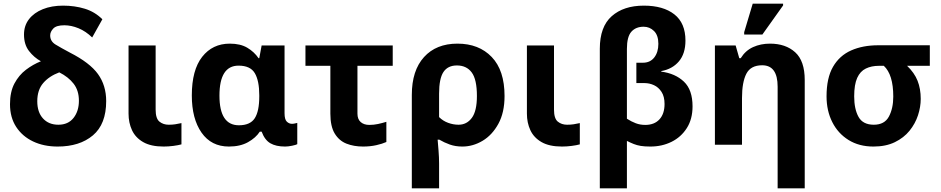

<svg xmlns="http://www.w3.org/2000/svg" viewBox="-20 -796 5176 1056"><path d="M297 10Q221 10 162 -18Q103 -46 69 -98Q35 -150 35 -223Q35 -291 59.5 -337Q84 -383 123 -412.5Q162 -442 205 -459Q167 -480 139.5 -515.5Q112 -551 112 -606Q112 -655 139.5 -690.5Q167 -726 215.5 -745.5Q264 -765 327 -765Q391 -765 446.5 -748Q502 -731 543 -690L487 -590Q452 -624 412 -640.5Q372 -657 334 -657Q290 -657 273 -639Q256 -621 256 -601Q256 -569 285.5 -551Q315 -533 364 -507Q474 -451 519 -388.5Q564 -326 564 -240Q564 -113 491 -51.5Q418 10 297 10ZM301 -110Q355 -110 384.5 -147.5Q414 -185 414 -242Q414 -298 385 -335.5Q356 -373 306 -398Q250 -377 217.5 -339Q185 -301 185 -239Q185 -179 216.5 -144.5Q248 -110 301 -110Z M880 10Q810 10 767.5 -14.5Q725 -39 706 -80Q687 -121 687 -171V-546H836V-193Q836 -144 857 -127Q878 -110 908 -110Q928 -110 944 -112.5Q960 -115 978 -119V-2Q960 3 933 6.5Q906 10 880 10Z M1239 10Q1142 10 1088.5 -66.5Q1035 -143 1035 -271Q1035 -411 1092 -483.5Q1149 -556 1244 -556Q1302 -556 1340 -533.5Q1378 -511 1402 -476H1406L1419 -546H1545V-173Q1545 -139 1557.5 -127Q1570 -115 1586 -115Q1593 -115 1602 -117Q1611 -119 1615 -120V-3Q1608 1 1586.5 5.5Q1565 10 1548 10Q1498 10 1467 -8Q1436 -26 1419 -72H1409Q1387 -38 1344 -14Q1301 10 1239 10ZM1294 -107Q1356 -107 1381 -145.5Q1406 -184 1406 -266V-272Q1406 -352 1381.5 -393.5Q1357 -435 1292 -435Q1187 -435 1187 -270Q1187 -107 1294 -107Z M1977 10Q1926 10 1885.5 -6Q1845 -22 1821 -61.5Q1797 -101 1797 -171V-434H1660V-546H2140V-434H1946V-171Q1946 -140 1964 -124.5Q1982 -109 2011 -109Q2036 -109 2059 -114Q2082 -119 2105 -126V-15Q2083 -5 2049.5 2.5Q2016 10 1977 10Z M2245 240V-274Q2245 -408 2312 -482Q2379 -556 2496 -556Q2614 -556 2684.5 -482.5Q2755 -409 2755 -268Q2755 -177 2721 -115Q2687 -53 2634 -21.5Q2581 10 2523 10Q2485 10 2454 -1Q2423 -12 2396 -28H2387Q2389 -5 2392 33Q2395 71 2395 103V240ZM2502 -110Q2547 -110 2575 -147.5Q2603 -185 2603 -268Q2603 -359 2574.5 -397.5Q2546 -436 2493 -436Q2443 -436 2419 -400Q2395 -364 2395 -281V-152Q2416 -131 2444.5 -120.5Q2473 -110 2502 -110Z M3071 10Q3001 10 2958.5 -14.5Q2916 -39 2897 -80Q2878 -121 2878 -171V-546H3027V-193Q3027 -144 3048 -127Q3069 -110 3099 -110Q3119 -110 3135 -112.5Q3151 -115 3169 -119V-2Q3151 3 3124 6.5Q3097 10 3071 10Z M3279 240V-528Q3279 -649 3344.5 -707Q3410 -765 3521 -765Q3628 -765 3689 -717Q3750 -669 3750 -573Q3750 -501 3714 -458.5Q3678 -416 3617 -405V-402Q3694 -392 3741.5 -347Q3789 -302 3789 -211Q3789 -141 3757.5 -91.5Q3726 -42 3673.5 -16Q3621 10 3557 10Q3525 10 3504 6.5Q3483 3 3465.5 -4Q3448 -11 3428 -21V240ZM3529 -109Q3579 -109 3607 -139.5Q3635 -170 3635 -224Q3635 -265 3618.5 -290.5Q3602 -316 3577 -327.5Q3552 -339 3525 -339H3480V-451H3516Q3556 -451 3578.5 -480Q3601 -509 3601 -555Q3601 -602 3577 -625.5Q3553 -649 3520 -649Q3477 -649 3452.5 -621.5Q3428 -594 3428 -527V-143Q3453 -127 3477 -118Q3501 -109 3529 -109Z M4257 240V-319Q4257 -437 4172 -437Q4109 -437 4085 -390.5Q4061 -344 4061 -257V0H3912V-546H4026L4046 -476H4054Q4080 -518 4122 -537Q4164 -556 4215 -556Q4301 -556 4353.5 -508.5Q4406 -461 4406 -356V240ZM4073 -606V-619L4120 -776H4287V-766L4173 -606Z M4784 10Q4705 10 4647 -26Q4589 -62 4557.5 -124.5Q4526 -187 4526 -266Q4526 -367 4561.5 -428.5Q4597 -490 4661 -518.5Q4725 -547 4810 -547H5094V-434H4969Q5009 -396 5026.5 -352Q5044 -308 5044 -252Q5044 -208 5029 -162Q5014 -116 4982.5 -77Q4951 -38 4901.5 -14Q4852 10 4784 10ZM4786 -110Q4845 -110 4869 -155Q4893 -200 4893 -265Q4893 -386 4841 -434H4814Q4773 -434 4742 -419Q4711 -404 4694.5 -367.5Q4678 -331 4678 -266Q4678 -196 4702 -153Q4726 -110 4786 -110Z"/></svg>

Font: RS Noto Sans
Style: Bold
Weight: 700
Designer: Monotype Design Team
Foundry: Monotype Imaging Inc.
Version: Version 3.10